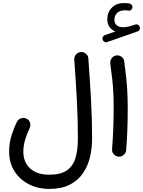

<svg xmlns="http://www.w3.org/2000/svg" viewBox="-20 -977 933 1253"><path d="M39.6 12.7Q39.6 -42 54.9 -91.8Q70.3 -141.6 90.8 -182.1Q99.1 -199.2 117.7 -205.1Q136.2 -210.9 152.8 -202.6Q169.9 -194.8 175.8 -176.3Q181.6 -157.7 173.3 -140.6Q157.2 -108.4 144.8 -67.4Q132.3 -26.4 132.3 12.7Q132.3 81.1 176.5 122.1Q220.7 163.1 301.8 163.1Q375 163.1 415.5 135.5Q456.1 107.9 472.2 55.2Q488.3 2.4 488.3 -72.3Q488.3 -197.8 481.7 -321.8Q475.1 -445.8 464.8 -588.4Q463.9 -607.4 476.3 -621.8Q488.8 -636.2 507.8 -637.2Q526.9 -638.7 541.3 -626.2Q555.7 -613.8 556.6 -594.7Q566.9 -452.1 574 -326.4Q581.1 -200.7 581.1 -72.3Q581.1 -9.3 566.9 49.6Q552.7 108.4 520.5 154.8Q488.3 201.2 434.6 228.5Q380.9 255.9 301.8 255.9Q227.5 255.9 168.2 225.3Q108.9 194.8 74.2 139.9Q39.6 85 39.6 12.7Z M649.9 -717.3Q646.5 -726.1 650.6 -735.1Q654.8 -744.1 664.1 -747.6L732.9 -771.5Q709 -780.8 694.6 -801Q680.2 -821.3 680.2 -851.6Q680.2 -897 710 -927Q739.7 -957 790 -957Q809.1 -957 823.7 -954.6Q833.5 -952.6 839.4 -945.3Q845.2 -938 844.2 -929.2Q843.8 -919.9 835.9 -912.8Q828.1 -905.8 818.4 -907.7Q807.6 -909.7 795.4 -909.7Q762.7 -909.7 744.6 -892.6Q726.6 -875.5 726.6 -848.6Q726.6 -824.2 742.2 -811.8Q757.8 -799.3 784.7 -799.3Q798.8 -799.3 816.4 -803.2Q834 -807.1 862.3 -816.4Q872.6 -820.3 881.3 -814.9Q890.1 -809.6 892.6 -799.8Q895 -790.5 890.4 -782.5Q885.7 -774.4 877.9 -772L679.7 -702.6Q670.4 -699.2 661.9 -703.9Q653.3 -708.5 649.9 -717.3ZM699.7 -563.5Q697.8 -582 709.2 -597.4Q720.7 -612.8 739.3 -615.2Q757.8 -617.7 773.4 -606Q789.1 -594.2 791 -575.7Q799.3 -513.2 804.2 -465.3Q809.1 -417.5 811.3 -370.6Q813.5 -323.7 813.5 -264.2Q813.5 -197.8 811 -127.7Q808.6 -57.6 803.2 2.9Q801.8 21.5 786.9 34.2Q772 46.9 753.4 45.4Q734.4 43.5 721.9 28.8Q709.5 14.2 711.4 -4.4Q716.3 -64.5 719 -134Q721.7 -203.6 721.7 -268.6Q721.7 -324.7 719.7 -367.9Q717.8 -411.1 712.9 -456.5Q708 -502 699.7 -563.5Z"/></svg>

Font: Mikhak-FD Medium
Style: Regular
Weight: 500
Designer: Amin Abedi
Version: Version 3.2